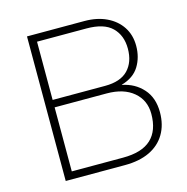

<svg xmlns="http://www.w3.org/2000/svg" viewBox="-104 -799 876 898"><g transform="rotate(-15 334.5 -350.0)"><path d="M105 0V-700H383Q444 -700 490 -678Q536 -656 561.5 -617Q587 -578 587 -526Q587 -470 560.5 -427Q534 -384 475 -367V-366Q536 -354 575 -310.5Q614 -267 614 -197Q614 -136 587.5 -91.5Q561 -47 511.5 -23.5Q462 0 392 0ZM144 -36H392Q484 -36 528.5 -77.5Q573 -119 573 -200Q573 -266 525.5 -306Q478 -346 396 -346H144ZM144 -382H398Q473 -382 509.5 -420Q546 -458 546 -523Q546 -587 507 -625.5Q468 -664 383 -664H144Z"/></g></svg>

Font: REM Thin
Style: Regular
Weight: 250
Designer: Octavio Pardo
Foundry: Ashler Design
Version: Version 1.005;gftools[0.9.28]